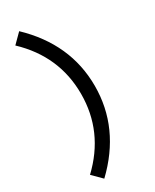

<svg xmlns="http://www.w3.org/2000/svg" viewBox="-223 -786 797 990"><g transform="rotate(-30 175.0 -291.0)"><path d="M29 -676 83 -730Q280 -542 280 -291Q280 -40 83 148L29 94Q198 -66 198 -291Q198 -516 29 -676Z"/></g></svg>

Font: Average Sans
Style: Regular
Weight: 400
Designer: Eduardo Rodriguez Tunni
Foundry: Eduardo Rodriguez Tunni
Version: Version 1.002